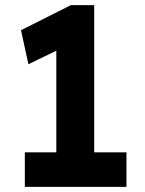

<svg xmlns="http://www.w3.org/2000/svg" viewBox="-20 -730 566 750"><path d="M77 0V-135H200V-532L91 -479L62 -612L257 -710H348V-135H474V0Z"/></svg>

Font: Our Lexend SemiBold
Style: Regular
Weight: 600
Designer: Bonnie Shaver-Troup, Thomas Jockin
Foundry: Lexend
Version: Version 1.007